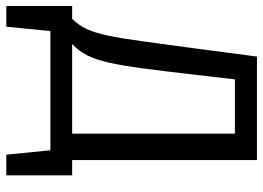

<svg xmlns="http://www.w3.org/2000/svg" viewBox="-138 -590 876 640"><g transform="rotate(90 300.0 -270.0)"><path d="M513.5 -688.5V-72.5L479 0H85.5L42.5 -72.5Q63.5 -93 76.2 -120Q89 -147 98.5 -191.5Q108 -236 117.8 -308.2Q127.5 -380.5 142.5 -490.5L168.5 -688.5ZM425.5 -615H244.5L229.5 -484.5Q217.5 -380.5 208.2 -310.5Q199 -240.5 188.8 -195.2Q178.5 -150 164 -121.8Q149.5 -93.5 126.5 -72.5H425.5ZM564.5 -72.5V147H495.5L481 0H459.5L465.5 -72.5ZM0 -72.5H99L105.5 0H83.5L69 147H0Z"/></g></svg>

Font: Fast_Mono
Style: Regular
Weight: 400
Monospace: yes
Designer: Carrois Corporate, Edenspiekermann AG, Nikita Prokopov
Foundry: Carrois Corporate, Edenspiekermann AG, Nikita Prokopov
Version: Version 5.002